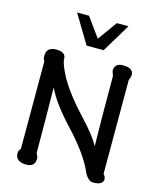

<svg xmlns="http://www.w3.org/2000/svg" viewBox="-142 -1101 1000 1203"><g transform="rotate(15 358.0 -499.5)"><path d="M87.2 -650.8Q77.9 -665.6 77.9 -685.6Q77.9 -742.6 141.5 -742.6Q203.1 -742.6 203.1 -699Q203.1 -665.6 245.6 -586.7Q300 -490.8 403.6 -380.5Q501 -277.4 527.7 -222.1H529.7Q526.2 -370.3 526.2 -672.8Q515.4 -707.2 515.4 -703.6Q515.4 -755.4 570.3 -755.4Q637.9 -755.4 637.9 -711.8Q637.9 -696.4 628.2 -675.4V-67.2Q642.6 -50.8 642.6 -36.4Q642.6 2.6 579 2.6Q540.5 2.6 515.4 -59.5Q467.2 -162.6 349.2 -288.7Q227.7 -417.9 188.7 -505.1H186.2Q189.2 -299.5 189.2 -83.6Q201 -66.2 201 -49.2Q201 2.6 145.1 2.6Q73.8 2.6 73.8 -52.8Q73.8 -69.7 87.2 -83.6ZM539.5 -1000.5 428.2 -815.4H317.4L206.2 -1000.5H283.6L373.8 -875.4L464.1 -1000.5Z"/></g></svg>

Font: Myanmar Handwriting
Style: Regular
Weight: 400
Designer: Khon Soe Zaw Thu
Foundry: PaOh Unicode khonsoezawthu@gmail.com and @hotmail.com
Version: Version 1.30 November 9, 2016